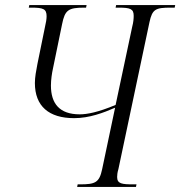

<svg xmlns="http://www.w3.org/2000/svg" viewBox="-20 -734 708 754"><path d="M283 0H514L516 -10H505C459 -10 440 -12 440 -39C440 -46 441 -57 445 -70L567 -647C578 -698 591 -704 650 -704H666L668 -714H436L434 -704H446C492 -704 505 -699 505 -672C505 -661 504 -647 499 -628L434 -322C365 -293 322 -285 293 -285C214 -285 180 -327 180 -398C180 -421 184 -447 188 -465L224 -640C235 -694 248 -704 310 -704H318L320 -714H95L93 -704H103C150 -704 163 -699 163 -670C163 -660 161 -646 156 -625L127 -483C122 -457 117 -431 117 -408C117 -317 172 -270 271 -270C331 -270 386 -291 432 -311L381 -69C370 -17 354 -10 294 -10H285Z"/></svg>

Font: Noto Serif Display Condensed Light
Style: Italic
Weight: 300
Width: 3
Italic angle: -12°
Designer: Monotype Design Team
Foundry: Monotype Imaging Inc.
Version: Version 2.009